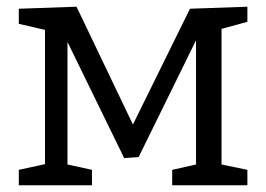

<svg xmlns="http://www.w3.org/2000/svg" viewBox="-20 -552 793 572"><path d="M717 -532V-487L640 -466V-62L717 -46V0H493V-46L564 -62V-432L393 -84L350 -81L181 -427V-62L254 -46V0H36V-46L114 -63V-463L36 -481V-526L208 -532L376 -181L546 -526Z"/></svg>

Font: Bitter Pro
Style: Regular
Weight: 400
Designer: Sol Matas, and Bitter project Authors
Foundry: Sol Matas
Version: Version 1.010